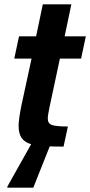

<svg xmlns="http://www.w3.org/2000/svg" viewBox="-20 -678 417 888"><path d="M209 -182Q201 -145 201 -129Q201 -107 220 -100Q239 -93 294 -93L274 0Q229 0 210 -1L134 190H14V185L124 -11Q94 -20 80 -40Q66 -60 66 -96Q66 -125 79 -190L126 -407H46L68 -510H147L178 -658H310L279 -510H377L355 -407H257Z"/></svg>

Font: Saira Semi Condensed SemiBold
Style: Italic
Weight: 600
Width: 4
Italic angle: -12°
Designer: Hector Gatti with collaboration of the Omnibus-Type team
Foundry: Omnibus-Type
Version: Version 1.001; ttfautohint (v1.8)